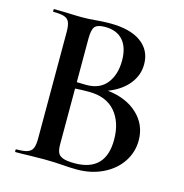

<svg xmlns="http://www.w3.org/2000/svg" viewBox="-96 -717 776 810"><g transform="rotate(15 291.5 -312.0)"><path d="M531 -182Q531 -130 502.5 -87.5Q474 -45 423.5 -20.5Q373 4 311 4Q282 4 244 1Q231 0 211 -1Q191 -2 166 -2L95 -1Q76 0 42 0Q39 0 39 -6Q39 -12 42 -12Q74 -12 90 -17.5Q106 -23 112.5 -37Q119 -51 119 -81V-544Q119 -573 113 -587.5Q107 -602 91 -607.5Q75 -613 43 -613Q41 -613 41 -619Q41 -625 43 -625L95 -624Q139 -622 166 -622Q194 -622 225 -625Q236 -626 251.5 -627Q267 -628 287 -628Q375 -628 422.5 -593.5Q470 -559 470 -498Q470 -450 439 -411.5Q408 -373 351 -351Q433 -342 482 -296Q531 -250 531 -182ZM215 -542V-352L257 -351Q316 -351 346 -389.5Q376 -428 376 -489Q376 -546 349 -577Q322 -608 270 -608Q238 -608 226.5 -595Q215 -582 215 -542ZM430 -158Q430 -234 390.5 -280Q351 -326 275 -326Q239 -326 215 -324V-81Q215 -58 220.5 -45Q226 -32 243 -25.5Q260 -19 294 -19Q430 -19 430 -158Z"/></g></svg>

Font: Cormorant Garamond SemiBold
Style: Regular
Weight: 600
Designer: Christian Thalmann (Catharsis Fonts)
Version: Version 3.000